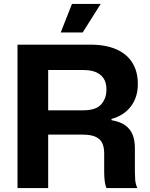

<svg xmlns="http://www.w3.org/2000/svg" viewBox="-20 -956 765 976"><path d="M69 0V-729H440.4Q484.9 -729 521.9 -721Q558.9 -713 588.4 -697Q617.9 -681 638.4 -656.9Q658.9 -632.9 669.8 -600.9Q680.7 -568.9 680.7 -528.6Q680.7 -461.3 645 -414.8Q609.3 -368.3 546.9 -351.4V-345Q589.1 -338 615.4 -319.7Q641.6 -301.4 653.6 -272.7Q665.7 -244 665.7 -202.7V-83Q665.7 -63.1 667.2 -42.3Q668.7 -21.4 678.1 0H521.3Q515 -13.4 512.3 -35Q509.6 -56.6 509.6 -83.4V-175.7Q509.6 -206.7 500.1 -227.8Q490.7 -248.9 466.7 -260.3Q442.7 -271.7 398.3 -271.7H210.9V-395.3H403.6Q467.1 -395.3 494.1 -425.2Q521 -455.1 521 -500.3Q521 -527.7 512.6 -546.5Q504.3 -565.3 488.2 -577.3Q472.1 -589.3 451 -594.7Q429.9 -600.1 403.6 -600.1H224.9V0ZM288.6 -790.9 345.9 -936.1H491.9L400.3 -790.9Z"/></svg>

Font: Mona Sans ExtraLight
Style: Regular
Weight: 200
Designer: Deni Anggara
Foundry: GitHub
Version: Version 2.000